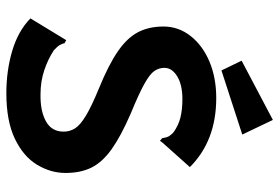

<svg xmlns="http://www.w3.org/2000/svg" viewBox="-154 -694 859 590"><g transform="rotate(90 275.0 -398.5)"><path d="M266 11Q197 11 136 -7Q75 -25 36 -63L98 -165L103 -173L112 -168Q114 -160 118 -153Q122 -146 134 -135Q161 -117 195.5 -105.5Q230 -94 269 -94Q320 -93 352 -110.5Q384 -128 384 -165Q384 -184 374 -200Q364 -216 335 -233.5Q306 -251 250 -274Q179 -303 137.5 -331.5Q96 -360 78.5 -393.5Q61 -427 61 -472Q61 -518 90 -555Q119 -592 168.5 -613Q218 -634 281 -634Q412 -634 493 -553L418 -469L412 -461L404 -468Q403 -476 400.5 -483.5Q398 -491 387 -502Q365 -518 340.5 -524Q316 -530 284 -530Q240 -530 214 -514Q188 -498 188 -475Q188 -458 197.5 -444Q207 -430 237.5 -413Q268 -396 329 -371Q398 -341 438 -312.5Q478 -284 494.5 -250.5Q511 -217 511 -171Q511 -125 485.5 -83Q460 -41 405.5 -15Q351 11 266 11ZM196 -650 166 -712 348 -808 393 -714Z"/></g></svg>

Font: Inconsolata SemiExpanded ExtraBold
Style: Regular
Weight: 800
Width: 6
Monospace: yes
Designer: Raph Levien, Cyreal, Brenton Simpson
Foundry: Raph Levien, Cyreal, Google
Version: Version 3.001; ttfautohint (v1.8.2.53-6de2)